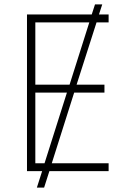

<svg xmlns="http://www.w3.org/2000/svg" viewBox="-20 -780 603 875"><path d="M103 0H172L148 75H181L205 0H475V-36H216L318 -358H456V-394H329L420 -678H475V-714H431L446 -760H413L398 -714H103ZM141 -394V-678H387L297 -394ZM141 -36V-358H285L183 -36Z"/></svg>

Font: Noto Sans Mono SemiCondensed ExtraLight
Style: Regular
Weight: 200
Width: 4
Designer: Monotype Design Team
Foundry: Monotype Imaging Inc.
Version: Version 2.014